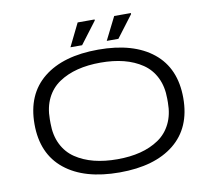

<svg xmlns="http://www.w3.org/2000/svg" viewBox="-92 -977 1211 1094"><g transform="rotate(-10 513.5 -429.5)"><path d="M570.8 -738.8 637.2 -871.1H733.9V-865.2L638.2 -738.8ZM360.8 -738.8 425.8 -871.1H523.9V-865.2L428.2 -738.8ZM514.2 12.2Q310.5 12.2 196.8 -79.3Q83 -170.9 83 -342.8Q83 -515.1 196.8 -606.7Q310.5 -698.2 514.2 -698.2Q717.3 -698.2 830.6 -606.7Q943.8 -515.1 943.8 -342.8Q943.8 -170.9 830.3 -79.3Q716.8 12.2 514.2 12.2ZM853 -332V-355Q853 -424.8 827.1 -477.1Q801.3 -529.3 754.6 -560.8Q708 -592.3 647.9 -607.7Q587.9 -623 514.2 -623Q440.4 -623 379.9 -607.7Q319.3 -592.3 272.5 -560.8Q225.6 -529.3 199.7 -477.1Q173.8 -424.8 173.8 -355V-332Q173.8 -262.2 199.7 -210Q225.6 -157.7 272.5 -126.2Q319.3 -94.7 379.9 -79.3Q440.4 -64 514.2 -64Q587.9 -64 647.9 -79.3Q708 -94.7 754.6 -126.2Q801.3 -157.7 827.1 -210Q853 -262.2 853 -332Z"/></g></svg>

Font: Archivo Expanded Light
Style: Regular
Weight: 300
Width: 7
Designer: Hector Gatti
Foundry: Omnibus-Type
Version: Version 2.001